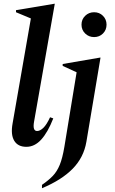

<svg xmlns="http://www.w3.org/2000/svg" viewBox="-20 -770 610 1020"><path d="M120 10Q75 10 55.5 -22.5Q36 -55 47 -115L144 -672L65 -705V-716L268 -750H271L161 -124Q152 -74 177 -74Q193 -74 210.5 -91Q228 -108 246 -147L263 -141Q234 -67 199 -28.5Q164 10 120 10ZM480 -573Q452 -573 432.5 -592Q413 -611 413 -639Q413 -667 432.5 -686Q452 -705 480 -705Q508 -705 527 -686Q546 -667 546 -639Q546 -611 527 -592Q508 -573 480 -573ZM203 230V212Q238 188 260.5 164.5Q283 141 297.5 105.5Q312 70 322 10L387 -386L313 -420V-430L511 -464H514L439 -17Q425 66 366.5 126Q308 186 203 230Z"/></svg>

Font: Spectral SemiBold
Style: Italic
Weight: 600
Italic angle: -10°
Designer: Jean-Baptiste Levee
Foundry: Production Type
Version: Version 2.001